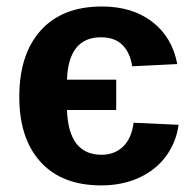

<svg xmlns="http://www.w3.org/2000/svg" viewBox="-20 -558 592 588"><path d="M290 9.8Q169.9 9.8 104.5 -61.8Q39.1 -133.3 39.1 -261.2Q39.1 -392.1 105 -465.1Q170.9 -538.1 292 -538.1Q385.3 -538.1 446.3 -491.2Q507.3 -444.3 522.9 -361.8L384.8 -355Q378.9 -395.5 355.5 -419.7Q332 -443.8 289.1 -443.8Q189.9 -443.8 185.1 -314H335.9V-221.2H185.1Q189.9 -84 291 -84Q330.1 -84 356.4 -108.6Q382.8 -133.3 389.2 -182.1L526.9 -175.8Q519.5 -121.6 488 -79.1Q456.5 -36.6 405.3 -13.4Q354 9.8 290 9.8Z"/></svg>

Font: Liberation Sans
Style: Bold
Weight: 700
Designer: Steve Matteson
Foundry: Ascender Corporation
Version: Version 2.1.5